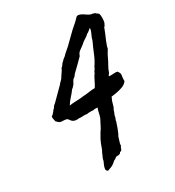

<svg xmlns="http://www.w3.org/2000/svg" viewBox="-187 -856 918 1006"><g transform="rotate(-30 272.0 -353.0)"><path d="M419.9 -386.7Q428.7 -384.8 444.8 -386.2Q460.9 -387.7 470.7 -385.7Q482.4 -372.1 481.4 -361.3Q480.5 -350.6 478.5 -339.8V-326.7Q478.5 -321.8 473.6 -318.4Q464.8 -307.6 446.8 -301.3Q428.7 -294.9 409.9 -291.7Q391.1 -288.6 378.9 -287.1Q377 -284.2 375.5 -278.3Q374 -273.4 371.1 -269.5L365.2 -249.5Q364.3 -246.1 363 -241.9Q361.8 -237.8 360.4 -233.4Q353 -220.2 352.5 -217.3Q352.1 -213.4 349.6 -208Q342.8 -193.4 342.8 -189.9Q342.8 -185.1 340.8 -180.7Q340.3 -178.7 338.4 -174.8Q336.4 -170.9 335.9 -168.9Q335.4 -160.6 334 -159.2Q333 -158.2 333 -156.2Q331.1 -150.9 329.3 -146Q327.6 -141.1 326.2 -136.2Q324.7 -131.3 323 -127Q321.3 -122.6 319.3 -118.2Q312.5 -100.1 309.1 -95.2Q307.1 -92.8 305.9 -89.6Q304.7 -86.4 303.7 -83Q302.7 -79.1 301.5 -75.7Q300.3 -72.3 299.3 -68.8Q298.3 -65.4 297.1 -62Q295.9 -58.6 294.9 -54.7Q293.9 -51.8 293.9 -48.3Q293.9 -44.9 293 -40Q288.1 -34.2 285.2 -23.9Q282.2 -14.6 272.5 -13.7Q267.6 -4.9 263.2 -4.9Q258.3 -4.9 255.9 -2.9Q243.7 -4.9 238.3 0.5Q232.9 5.9 221.7 10.7Q203.6 29.8 178.7 36.1Q172.9 40 170.4 39.1Q167.5 38.1 166 38.1Q161.6 34.7 159.2 26.4Q161.1 13.7 165 3.9Q168.9 -5.9 173.8 -15.6Q176.3 -29.3 180.2 -36.6Q185.1 -45.9 188.5 -55.7Q196.8 -69.3 202.1 -85.9Q204.6 -93.8 207.8 -101.6Q210.9 -109.4 214.8 -117.2Q216.3 -120.6 217.8 -123.8Q219.2 -127 221.2 -129.9Q223.1 -132.8 224.9 -136Q226.6 -139.2 228.5 -142.6Q234.4 -153.8 240.2 -161.6Q243.2 -165.5 245.8 -170.2Q248.5 -174.8 251 -179.7Q253.4 -185.1 256.1 -189.9Q258.8 -194.8 261.2 -199.7Q263.7 -204.6 266.4 -209.5Q269 -214.4 271.5 -219.7Q276.9 -235.8 279.3 -249Q281.7 -261.2 287.1 -274.4Q284.2 -274.9 280.8 -275.1Q277.3 -275.4 273.4 -275.4Q265.1 -275.4 260.7 -273.4Q255.9 -273.9 251 -274.2Q246.1 -274.4 241.2 -274.4Q230.5 -274.4 220.7 -272.5Q210.9 -275.4 199.2 -273.9Q187 -272.5 173.8 -274.4Q150.4 -270.5 136.7 -281.2Q130.4 -286.6 126.5 -293.5Q122.1 -300.8 114.3 -302.7Q106.4 -304.7 98.1 -304.7Q94.7 -304.7 91.1 -304.9Q87.4 -305.2 84 -305.7Q76.7 -306.2 70.8 -312Q68.4 -314.5 65.4 -317.1Q62.5 -319.8 59.6 -322.3Q53.7 -344.2 55.7 -353.5Q68.4 -362.3 70.3 -367.2Q76.7 -371.1 77.1 -376Q85.9 -382.3 95.7 -398.4Q100.6 -401.4 102.1 -403.3Q103.5 -405.3 108.4 -409.2L176.8 -477.5Q179.2 -481 181.9 -484.1Q184.6 -487.3 187.5 -489.7Q190.4 -492.2 193.1 -495.1Q195.8 -498 198.2 -501Q201.7 -507.3 205.6 -513.2Q209.5 -519 213.4 -524.4Q222.7 -536.6 227.5 -548.8Q235.4 -553.7 239.7 -562Q244.1 -570.3 252 -575.2Q257.8 -583 266.1 -588.4Q274.4 -593.8 280.3 -601.6Q313.5 -628.9 345.2 -661.6Q377 -694.3 410.2 -721.7Q421.9 -734.4 428.7 -740.7Q435.5 -747.1 448.2 -743.2Q456.1 -741.2 466.3 -734.9Q476.6 -728.5 484.4 -722.7Q493.2 -716.8 503.9 -713.9Q509.8 -714.8 512.7 -712.9Q516.1 -710.9 519.5 -710.9Q527.3 -708 530.3 -702.1Q534.2 -702.1 535.2 -699.7Q536.1 -697.3 540 -696.3Q543.9 -685.5 543.5 -668.5Q543 -651.4 540 -640.6Q534.7 -631.8 533.7 -627.9Q533.2 -625 528.3 -623Q521.5 -605.5 515.1 -589.4Q508.8 -573.2 501 -556.6Q498 -546.4 493.7 -537.1Q489.7 -528.8 487.3 -514.6Q471.2 -489.3 464.4 -473.6Q460.9 -465.3 456.5 -457Q452.1 -448.7 447.3 -440.4Q442.4 -432.6 437.5 -421.9Q432.6 -411.1 429.7 -401.4Q422.9 -394.5 419.9 -386.7ZM460.9 -655.3H459L447.3 -645.5Q440.9 -640.1 433.6 -636.7Q422.9 -626 409.7 -618.7Q396.5 -611.3 384.8 -599.6Q378.4 -594.7 372.1 -590.1Q365.7 -585.4 358.9 -580.6Q345.7 -571.3 340.8 -554.7L313 -526.9Q306.2 -520 298.8 -512.9Q291.5 -505.9 284.2 -499Q270.5 -486.8 262.7 -474.6Q252.9 -469.7 247.6 -460.4Q242.2 -451.2 237.3 -441.4Q233.4 -438.5 229 -432.6Q225.6 -427.7 219.7 -424.8Q209 -409.2 192.4 -391.1Q177.2 -375 166 -356.4Q181.6 -358.9 205.6 -359.9Q216.8 -360.4 226.1 -360.8Q235.4 -361.3 243.2 -362.3Q248 -363.3 253.4 -363.8Q258.8 -364.3 262.7 -364.3Q272.9 -365.2 281.5 -366.2Q290 -367.2 296.4 -368.2Q308.1 -370.1 325.2 -370.1Q330.1 -377.9 334.5 -385.7Q338.9 -393.6 342.8 -402.3L353 -421.9Q357.4 -430.7 362.3 -435.5Q365.7 -446.3 371.6 -453.1Q377 -459 378.9 -466.8Q398.9 -496.1 411.6 -528.3Q418 -543.9 424.6 -559.3Q431.2 -574.7 438.5 -589.8Q440.9 -594.7 441.9 -599.6Q442.4 -601.6 442.9 -603.8Q443.4 -606 444.3 -608.4Q449.2 -619.1 454.6 -631.3Q460 -643.6 460.9 -655.3Z"/></g></svg>

Font: Fasthand
Style: Regular
Weight: 400
Designer: Danh Hong
Version: Version 8.002; ttfautohint (v1.8.3)